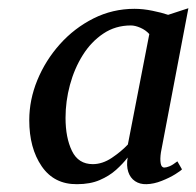

<svg xmlns="http://www.w3.org/2000/svg" viewBox="-20 -822 490 479"><path d="M381.5 -442Q379 -425.5 380.8 -414.8Q382.5 -404 390 -404Q395 -404 403 -407.2Q411 -410.5 422.5 -419.5L434 -399.5Q431 -396 417 -387.2Q403 -378.5 383.5 -370.8Q364 -363 345.5 -362.5Q329 -362 317 -370Q305 -378 300 -393.2Q295 -408.5 298.5 -429Q286.5 -413.5 269.5 -398.2Q252.5 -383 228.8 -372.8Q205 -362.5 172 -362.5Q115 -362 84 -407.2Q53 -452.5 53 -522Q53 -573 73.2 -622.2Q93.5 -671.5 129.5 -711.8Q165.5 -752 213.2 -776Q261 -800 315.5 -800Q337 -800 360.2 -795.2Q383.5 -790.5 399.5 -785L450 -801.5ZM352.5 -737Q343.5 -747 330.2 -752.8Q317 -758.5 306.5 -758.5Q268 -758.5 237.8 -738.2Q207.5 -718 186.5 -684.5Q165.5 -651 154.5 -610.2Q143.5 -569.5 143.5 -528Q143.5 -478.5 159.5 -445.5Q175.5 -412.5 211.5 -412.5Q235.5 -412.5 259 -428.2Q282.5 -444 299 -461.5Z"/></svg>

Font: Merriweather 36pt
Style: Italic
Weight: 400
Italic angle: -7.8°
Version: Version 2.101